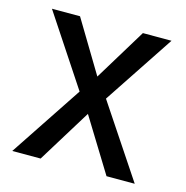

<svg xmlns="http://www.w3.org/2000/svg" viewBox="-84 -608 665 687"><g transform="rotate(15 248.0 -264.0)"><path d="M129.9 -528.3 245.6 -335.9 362.8 -528.3H468.8L295.9 -267.6L474.1 0H369.6L247.6 -198.2L125.5 0H20.5L198.2 -267.6L25.9 -528.3Z"/></g></svg>

Font: Vazirmatn RD UI
Style: Regular
Weight: 400
Designer: Saber Rastikerdar
Foundry: Saber Rastikerdar
Version: Version 33.003